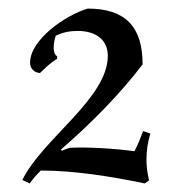

<svg xmlns="http://www.w3.org/2000/svg" viewBox="-20 -766 412 447"><path d="M184 -746C131 -730 50 -673 50 -620C50 -607 59 -597 73 -596C86 -608 96 -619 113 -629V-635C107 -639 105 -645 105 -656C105 -663 107 -676 110 -683C127 -691 143 -694 161 -694C201 -694 231 -675 231 -636C231 -537 79 -443 32 -347L49 -339C58 -351 64 -358 75 -369C153 -369 240 -355 317 -339L327 -346C323 -364 321 -379 321 -394C321 -416 324 -435 330 -455L313 -461C307 -444 301 -429 293 -414C248 -420 188 -424 143 -422C135 -420 124 -415 124 -415L122 -418C189 -476 257 -544 312 -616C312 -704 272 -746 184 -746Z"/></svg>

Font: Almendra
Style: Regular
Weight: 400
Designer: Ana Sanfelippo
Foundry: Ana Sanfelippo
Version: Version 1.003